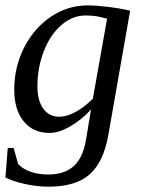

<svg xmlns="http://www.w3.org/2000/svg" viewBox="-20 -491 540 724"><path d="M204.1 -50.8Q231.4 -50.8 264.9 -68.8Q298.3 -86.9 330.1 -118.7L383.8 -420.4Q372.1 -423.3 362.8 -425.8Q353.5 -428.2 344.5 -429.7Q335.4 -431.2 325.2 -431.9Q314.9 -432.6 301.8 -432.6Q252.9 -432.6 210.9 -396Q168.9 -359.4 145 -297.4Q121.1 -235.4 121.1 -165.5Q121.1 -112.8 142.8 -81.8Q164.6 -50.8 204.1 -50.8ZM323.2 -78.1Q288.1 -39.6 244.9 -14.6Q201.7 10.3 167 10.3Q105 10.3 69.3 -33.4Q33.7 -77.1 33.7 -152.8Q33.7 -238.3 71 -311.8Q108.4 -385.3 172.1 -428Q235.8 -470.7 310.5 -470.7Q339.8 -470.7 387 -465.1Q434.1 -459.5 470.7 -450.7L388.7 17.1Q370.6 120.1 318.1 166.5Q265.6 212.9 163.1 212.9Q120.1 212.9 74.2 202.9Q28.3 192.9 0.5 178.2L9.3 66.9H31.2L48.8 128.4Q88.4 167 162.6 167Q222.2 167 257.3 136Q292.5 105 304.2 36.6Z"/></svg>

Font: Tinos
Style: Italic
Weight: 400
Italic angle: -16.333°
Designer: Steve Matteson
Foundry: Monotype Imaging Inc.
Version: Version 1.32